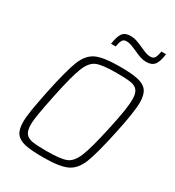

<svg xmlns="http://www.w3.org/2000/svg" viewBox="-212 -1023 1054 1155"><g transform="rotate(30 315.0 -445.5)"><path d="M57 -117Q57 -152 65.5 -204Q74 -256 92 -344Q128 -515 155 -582Q182 -649 232 -672.5Q282 -696 396 -696Q478 -696 522.5 -686Q567 -676 587 -649Q607 -622 607 -569Q607 -502 573 -344Q537 -175 510 -107.5Q483 -40 432 -16Q381 8 268 8Q185 8 141 -1.5Q97 -11 77 -38Q57 -65 57 -117ZM525 -344Q543 -427 551 -478Q559 -529 559 -561Q559 -604 543.5 -623.5Q528 -643 496 -648Q464 -653 398 -653Q301 -653 261.5 -637.5Q222 -622 197.5 -562Q173 -502 140 -344Q122 -256 113.5 -206.5Q105 -157 105 -126Q105 -83 121 -64Q137 -45 168.5 -40Q200 -35 267 -35Q363 -35 402 -50.5Q441 -66 466 -126.5Q491 -187 525 -344ZM360 -888Q382 -888 400 -882Q418 -876 452 -861Q478 -849 492.5 -844Q507 -839 524 -839Q543 -839 551.5 -852Q560 -865 566 -899H598Q591 -844 573 -821.5Q555 -799 517 -799Q496 -799 476 -805.5Q456 -812 427 -826Q421 -828 406.5 -834.5Q392 -841 379 -844.5Q366 -848 354 -848Q335 -848 326.5 -835Q318 -822 312 -788H280Q288 -844 305 -866Q322 -888 360 -888Z"/></g></svg>

Font: Saira Semi Condensed ExtraLight
Style: Italic
Weight: 200
Width: 4
Italic angle: -12°
Designer: Hector Gatti with collaboration of the Omnibus-Type team
Foundry: Omnibus-Type
Version: Version 1.001; ttfautohint (v1.8)